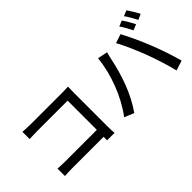

<svg xmlns="http://www.w3.org/2000/svg" viewBox="-34 -1379 1979 1979"><g transform="rotate(-45 956.0 -389.5)"><path d="M822 14C820 -7 818 -54 818 -87V-581C818 -606 819 -641 820 -662C803 -661 770 -660 744 -660H269C237 -660 191 -663 158 -665V-560C183 -561 231 -563 269 -563H715V-137H257C216 -137 174 -140 146 -141V-33C174 -35 222 -37 261 -37H714C714 -17 713 1 713 14Z M1694 -752 1632 -727C1658 -690 1689 -633 1708 -595L1771 -621C1752 -659 1718 -718 1694 -752ZM1802 -793 1741 -768C1768 -731 1798 -677 1819 -636L1880 -663C1863 -698 1827 -757 1802 -793ZM1006 -30 1110 14C1227 -152 1294 -350 1335 -547C1339 -568 1348 -604 1355 -628L1246 -650C1224 -437 1136 -202 1006 -30ZM1625 -321C1663 -219 1704 -93 1729 11L1838 -24C1778 -241 1690 -463 1585 -662L1487 -629C1528 -557 1587 -421 1625 -321Z"/></g></svg>

Font: Kinto Sans Med
Style: Regular
Weight: 500
Designer: Authors: Ryoko NISHIZUKA  (kana & ideographs); Paul D. Hunt (Latin, Greek & Cyrillic); Wenlong ZHANG  (bopomofo); Sandol
Foundry: Adobe Systems Incorporated, ookami Inc.
Version: Version 0.001